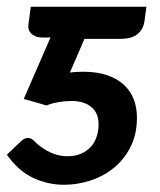

<svg xmlns="http://www.w3.org/2000/svg" viewBox="-25 -532 465 558"><path d="M400.5 -512.5 395 -472Q392.5 -448.5 375.8 -433.8Q359 -419 323.5 -419H220.5L178 -321Q188 -322.5 197.5 -323Q207 -323.5 217 -323.5Q257 -323.5 286.2 -313.5Q315.5 -303.5 334.8 -285.8Q354 -268 363.5 -243.8Q373 -219.5 373 -190.5Q373 -141.5 354.2 -104.8Q335.5 -68 305.5 -43.8Q275.5 -19.5 237.5 -7.2Q199.5 5 161 5Q114 5 71 -15.2Q28 -35.5 -5 -82.5L34 -119.5Q41 -126.5 46.2 -128.8Q51.5 -131 55.5 -131Q66.5 -131 74 -122.5Q80.5 -115.5 90.5 -107.8Q100.5 -100 112.8 -93.2Q125 -86.5 140 -82.2Q155 -78 171.5 -78Q194.5 -78 211.5 -85.8Q228.5 -93.5 239.8 -106.2Q251 -119 256.2 -135.8Q261.5 -152.5 261.5 -170.5Q261.5 -203.5 240.5 -221Q219.5 -238.5 182.5 -238.5Q165 -238.5 145.2 -235.2Q125.5 -232 110.5 -225.5L44 -244.5L122 -423.5Q119 -423 116 -423Q113 -423 109.5 -423H99.5Q86.5 -423 78.2 -426.5Q70 -430 65 -435.2Q60 -440.5 58.2 -447Q56.5 -453.5 57.5 -459.5L64.5 -512.5Z"/></svg>

Font: Lato 2
Style: Bold Italic
Weight: 700
Italic angle: -7°
Designer: Lukasz Dziedzic with Adam Twardoch and Botio Nikoltchev
Foundry: tyPoland Lukasz Dziedzic
Version: Version 2.015; 2015-08-06; http://www.latofonts.com/